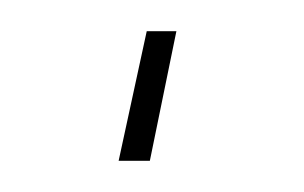

<svg xmlns="http://www.w3.org/2000/svg" viewBox="-20 -353 195 123"><path d="M56 -250 74 -333H93L76 -250Z"/></svg>

Font: Raleway Thin Thin
Style: Italic
Weight: 250
Italic angle: -12°
Version: Version 4.026